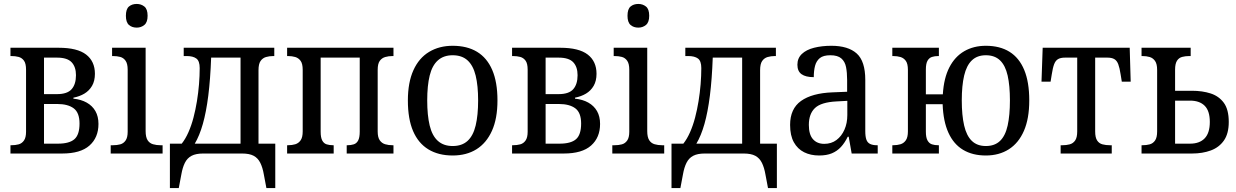

<svg xmlns="http://www.w3.org/2000/svg" viewBox="-20 -778 6266 973"><path d="M33 0V-42H37Q58 -42 74.5 -46.5Q91 -51 101.5 -66Q112 -81 112 -110V-425Q112 -456 101.5 -470.5Q91 -485 74.5 -489.5Q58 -494 37 -494H33V-536H277Q372 -536 416.5 -501.5Q461 -467 461 -404Q461 -368 446.5 -343Q432 -318 407.5 -303.5Q383 -289 352 -283V-278Q391 -274 419.5 -258Q448 -242 463.5 -215Q479 -188 479 -150Q479 -81 433.5 -40.5Q388 0 295 0ZM203 -50H274Q331 -50 357 -72.5Q383 -95 383 -152Q383 -207 353.5 -229Q324 -251 270 -251H203ZM203 -301H269Q321 -301 343 -326Q365 -351 365 -397Q365 -439 343 -462.5Q321 -486 269 -486H203Z M541 0V-42H552Q573 -42 589.5 -46.5Q606 -51 616.5 -66Q627 -81 627 -110V-425Q627 -455 616.5 -470Q606 -485 589.5 -489.5Q573 -494 552 -494H548V-536H718V-114Q718 -83 728 -67.5Q738 -52 755.5 -47Q773 -42 793 -42H804V0ZM673 -638Q649 -638 633.5 -651.5Q618 -665 618 -698Q618 -732 633.5 -745Q649 -758 673 -758Q695 -758 711.5 -745Q728 -732 728 -698Q728 -665 711.5 -651.5Q695 -638 673 -638Z M841 175V-50H901Q920 -74 935 -108Q950 -142 960.5 -182Q971 -222 978 -265Q985 -308 988.5 -351Q992 -394 992 -433Q992 -469 975 -481.5Q958 -494 926 -494H911V-536H1370V-494H1365Q1345 -494 1328 -489Q1311 -484 1300.5 -469Q1290 -454 1290 -422V-50H1375V175H1330L1317 106Q1311 71 1299 47Q1287 23 1265.5 11.5Q1244 0 1207 0H1009Q973 0 951 11.5Q929 23 917 47Q905 71 899 106L886 175ZM967 -50H1199V-486H1050Q1046 -376 1035.5 -293Q1025 -210 1008 -150Q991 -90 967 -50Z M1435 0V-42H1439Q1460 -42 1476.5 -47Q1493 -52 1503.5 -67Q1514 -82 1514 -112V-424Q1514 -455 1503.5 -469.5Q1493 -484 1476.5 -489Q1460 -494 1439 -494H1435V-536H1974V-494H1969Q1949 -494 1932 -489Q1915 -484 1904.5 -469.5Q1894 -455 1894 -424V-112Q1894 -82 1904.5 -67Q1915 -52 1932 -47Q1949 -42 1969 -42H1974V0H1737V-42H1741Q1758 -42 1772.5 -46.5Q1787 -51 1795 -66Q1803 -81 1803 -111V-486H1605V-111Q1605 -81 1613 -66Q1621 -51 1635.5 -46.5Q1650 -42 1668 -42H1671V0Z M2274 10Q2202 10 2151 -21Q2100 -52 2073.5 -113.5Q2047 -175 2047 -269Q2047 -360 2075 -422Q2103 -484 2154.5 -515Q2206 -546 2274 -546Q2347 -546 2397.5 -515.5Q2448 -485 2474.5 -423.5Q2501 -362 2501 -269Q2501 -177 2473 -115Q2445 -53 2394.5 -21.5Q2344 10 2274 10ZM2274 -38Q2321 -38 2349.5 -64Q2378 -90 2390.5 -142Q2403 -194 2403 -269Q2403 -344 2390.5 -395Q2378 -446 2349.5 -472Q2321 -498 2274 -498Q2228 -498 2199 -472Q2170 -446 2157.5 -395Q2145 -344 2145 -269Q2145 -194 2157.5 -142Q2170 -90 2199 -64Q2228 -38 2274 -38Z M2575 0V-42H2579Q2600 -42 2616.5 -46.5Q2633 -51 2643.5 -66Q2654 -81 2654 -110V-425Q2654 -456 2643.5 -470.5Q2633 -485 2616.5 -489.5Q2600 -494 2579 -494H2575V-536H2819Q2914 -536 2958.5 -501.5Q3003 -467 3003 -404Q3003 -368 2988.5 -343Q2974 -318 2949.5 -303.5Q2925 -289 2894 -283V-278Q2933 -274 2961.5 -258Q2990 -242 3005.5 -215Q3021 -188 3021 -150Q3021 -81 2975.5 -40.5Q2930 0 2837 0ZM2745 -50H2816Q2873 -50 2899 -72.5Q2925 -95 2925 -152Q2925 -207 2895.5 -229Q2866 -251 2812 -251H2745ZM2745 -301H2811Q2863 -301 2885 -326Q2907 -351 2907 -397Q2907 -439 2885 -462.5Q2863 -486 2811 -486H2745Z M3083 0V-42H3094Q3115 -42 3131.5 -46.5Q3148 -51 3158.5 -66Q3169 -81 3169 -110V-425Q3169 -455 3158.5 -470Q3148 -485 3131.5 -489.5Q3115 -494 3094 -494H3090V-536H3260V-114Q3260 -83 3270 -67.5Q3280 -52 3297.5 -47Q3315 -42 3335 -42H3346V0ZM3215 -638Q3191 -638 3175.5 -651.5Q3160 -665 3160 -698Q3160 -732 3175.5 -745Q3191 -758 3215 -758Q3237 -758 3253.5 -745Q3270 -732 3270 -698Q3270 -665 3253.5 -651.5Q3237 -638 3215 -638Z M3383 175V-50H3443Q3462 -74 3477 -108Q3492 -142 3502.5 -182Q3513 -222 3520 -265Q3527 -308 3530.5 -351Q3534 -394 3534 -433Q3534 -469 3517 -481.5Q3500 -494 3468 -494H3453V-536H3912V-494H3907Q3887 -494 3870 -489Q3853 -484 3842.5 -469Q3832 -454 3832 -422V-50H3917V175H3872L3859 106Q3853 71 3841 47Q3829 23 3807.5 11.5Q3786 0 3749 0H3551Q3515 0 3493 11.5Q3471 23 3459 47Q3447 71 3441 106L3428 175ZM3509 -50H3741V-486H3592Q3588 -376 3577.5 -293Q3567 -210 3550 -150Q3533 -90 3509 -50Z M4131 10Q4088 10 4055 -6.5Q4022 -23 4003 -57Q3984 -91 3984 -145Q3984 -227 4039.5 -266.5Q4095 -306 4199 -310L4273 -313V-373Q4273 -410 4267.5 -438Q4262 -466 4243.5 -482Q4225 -498 4188 -498Q4152 -498 4134.5 -483.5Q4117 -469 4110.5 -444.5Q4104 -420 4104 -387Q4063 -387 4042 -402Q4021 -417 4021 -450Q4021 -483 4043.5 -504.5Q4066 -526 4105.5 -536Q4145 -546 4193 -546Q4278 -546 4321.5 -507Q4365 -468 4365 -373V-114Q4365 -86 4370.5 -70.5Q4376 -55 4389.5 -48.5Q4403 -42 4424 -42H4428V0H4296L4281 -85H4276Q4261 -54 4241.5 -33Q4222 -12 4195.5 -1Q4169 10 4131 10ZM4157 -49Q4193 -49 4219 -68.5Q4245 -88 4259.5 -121Q4274 -154 4274 -195V-267L4219 -264Q4141 -260 4110 -230.5Q4079 -201 4079 -145Q4079 -96 4100 -72.5Q4121 -49 4157 -49Z M4976 10Q4909 10 4861 -18.5Q4813 -47 4786.5 -105Q4760 -163 4757 -250H4672V-111Q4672 -81 4680.5 -66Q4689 -51 4703 -46.5Q4717 -42 4735 -42H4738V0H4502V-42H4506Q4527 -42 4543.5 -47Q4560 -52 4570.5 -67Q4581 -82 4581 -112V-424Q4581 -455 4570.5 -469.5Q4560 -484 4543.5 -489Q4527 -494 4506 -494H4502V-536H4738V-494H4735Q4717 -494 4703 -489.5Q4689 -485 4680.5 -470.5Q4672 -456 4672 -425V-300H4758Q4763 -382 4791 -436.5Q4819 -491 4866.5 -518.5Q4914 -546 4976 -546Q5047 -546 5096 -515.5Q5145 -485 5170.5 -423.5Q5196 -362 5196 -269Q5196 -177 5169 -115Q5142 -53 5092.5 -21.5Q5043 10 4976 10ZM4976 -38Q5021 -38 5048 -64Q5075 -90 5086.5 -142Q5098 -194 5098 -269Q5098 -344 5086.5 -395Q5075 -446 5048 -472Q5021 -498 4976 -498Q4932 -498 4905 -472Q4878 -446 4866 -395Q4854 -344 4854 -269Q4854 -194 4866 -142Q4878 -90 4905 -64Q4932 -38 4976 -38Z M5355 0V-42H5364Q5384 -42 5401 -46.5Q5418 -51 5428.5 -66Q5439 -81 5439 -112V-486H5377Q5355 -486 5342 -478.5Q5329 -471 5322 -452.5Q5315 -434 5310 -401L5304 -364H5258L5264 -536H5705L5710 -364H5665L5659 -401Q5654 -434 5647 -452.5Q5640 -471 5627 -478.5Q5614 -486 5592 -486H5530V-112Q5530 -81 5540 -66Q5550 -51 5567 -46.5Q5584 -42 5605 -42H5614V0Z M5765 0V-42H5769Q5790 -42 5806.5 -46.5Q5823 -51 5833.5 -66Q5844 -81 5844 -112V-424Q5844 -454 5833.5 -469Q5823 -484 5806.5 -489Q5790 -494 5769 -494H5765V-536H6014V-494H6007Q5987 -494 5970.5 -489.5Q5954 -485 5944.5 -470Q5935 -455 5935 -425V-318H6021Q6073 -318 6115 -304.5Q6157 -291 6182 -257Q6207 -223 6207 -160Q6207 -101 6182.5 -66Q6158 -31 6116 -15.5Q6074 0 6021 0ZM5935 -50H6011Q6059 -50 6085 -77Q6111 -104 6111 -160Q6111 -216 6085 -242Q6059 -268 6011 -268H5935Z"/></svg>

Font: Noto Serif SemiCondensed
Style: Regular
Weight: 400
Width: 4
Designer: Monotype Design Team
Foundry: Monotype Imaging Inc.
Version: Version 2.013